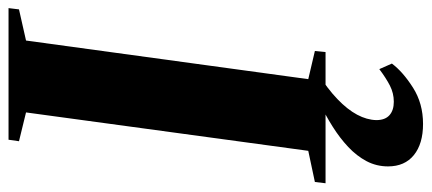

<svg xmlns="http://www.w3.org/2000/svg" viewBox="-321 -482 1012 450"><g transform="rotate(-90 185.0 -257.0)"><path d="M-19.5 0 -16.5 -25 56.5 -40.5 146.5 -702 79 -718.5 82.5 -743H391L388 -718.5L315 -702L224.5 -40.5L290.5 -25L288 0ZM119.5 228.5Q73 228.5 46.5 207Q20 185.5 20 146.5Q20 119.5 32.2 96.2Q44.5 73 65.5 53.2Q86.5 33.5 113 16.8Q139.5 0 167.5 -13L204 -28L238 -18Q202 4.5 177.8 27.8Q153.5 51 141.2 74Q129 97 128.5 119Q128.5 139.5 140 149.8Q151.5 160 171.5 160Q191.5 160 209.5 150.8Q227.5 141.5 248 126L261 155.5Q241.5 181.5 204.5 205Q167.5 228.5 119.5 228.5Z"/></g></svg>

Font: Merriweather 120pt ExtraBold
Style: Italic
Weight: 800
Italic angle: -7.8°
Version: Version 2.101